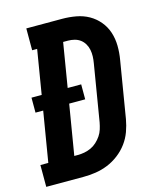

<svg xmlns="http://www.w3.org/2000/svg" viewBox="-126 -814 737 892"><g transform="rotate(-15 242.5 -367.5)"><path d="M-15 0V-105H23L63 -346H26V-418H75L110 -630H86V-735H258Q292 -735 325 -729Q358 -723 385.5 -707.5Q413 -692 433.5 -667.5Q454 -643 464 -612.5Q474 -582 474.5 -548Q475 -514 469 -480L424 -208Q419 -179 408.5 -150Q398 -121 379.5 -96Q361 -71 335.5 -51.5Q310 -32 281.5 -20.5Q253 -9 223.5 -4.5Q194 0 165 0ZM165 -105Q181 -105 197 -108Q213 -111 228.5 -118Q244 -125 257 -137Q270 -149 279.5 -163Q289 -177 294 -193Q299 -209 302 -225L347 -497Q350 -514 350.5 -530Q351 -546 348 -561.5Q345 -577 337 -590.5Q329 -604 317 -613Q305 -622 289.5 -626Q274 -630 258 -630H235L200 -418H265V-346H188L148 -105Z"/></g></svg>

Font: Iosevka Slab Extrabold
Style: Italic
Weight: 800
Italic angle: -9°
Monospace: yes
Designer: Belleve Invis
Foundry: Belleve Invis
Version: Version 11.1.0; ttfautohint (v1.8.3)